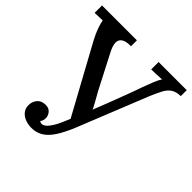

<svg xmlns="http://www.w3.org/2000/svg" viewBox="-193 -846 1008 1008"><g transform="rotate(45 311.5 -341.5)"><path d="M190 17Q165 17 143.5 9Q122 1 108 -15.5Q94 -32 94 -57Q94 -83 109.5 -102Q125 -121 154 -122Q180 -123 193.5 -107.5Q207 -92 207 -73Q207 -63 204.5 -55.5Q202 -48 196 -41Q200 -40 204 -38Q208 -36 212 -36Q236 -36 262 -79Q270 -91 282 -117.5Q294 -144 309.5 -181.5Q325 -219 343 -263.5Q361 -308 379.5 -356.5Q398 -405 416.5 -453.5Q435 -502 450 -546Q461 -576 472.5 -605Q484 -634 495 -648L417 -645V-700H626V-656Q593 -655 573.5 -642.5Q554 -630 540.5 -605Q527 -580 510 -540L354 -151Q329 -90 304.5 -53Q280 -16 252 0.5Q224 17 190 17ZM308 -150 95 -540Q77 -574 67.5 -601.5Q58 -629 55 -647L-3 -645V-700H256V-656Q219 -657 201.5 -645Q184 -633 185 -610.5Q186 -588 202 -558L298 -372Q313 -345 329 -316.5Q345 -288 356 -264Z"/></g></svg>

Font: Lora Medium
Style: Regular
Weight: 500
Designer: Olga Karpushina, Alexei Vanyashin (Cyrillic)
Foundry: Cyreal
Version: Version 3.004